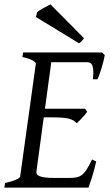

<svg xmlns="http://www.w3.org/2000/svg" viewBox="-20 -854 502 874"><path d="M418 -119.1Q408.2 -76.7 398.2 -45.4Q388.2 -14.2 382.8 0H0L2.9 -21Q33.7 -27.8 52.2 -35.9Q70.8 -43.9 71.8 -50.8L143.1 -564Q144 -569.8 128.9 -578.6Q113.8 -587.4 82 -594.2L85 -615.2H444.8L457 -603Q454.6 -590.3 450.9 -575.2Q447.3 -560.1 442.6 -544.9Q438 -529.8 433.1 -516.1Q428.2 -502.4 423.8 -493.2H402.8Q405.3 -515.6 404.8 -530.5Q404.3 -545.4 400.9 -554.4Q397.5 -563.5 391.6 -567.1Q385.7 -570.8 377 -570.8H213.4L184.6 -358.9H367.2L377 -345.2Q372.1 -338.4 366 -331.1Q359.9 -323.7 353.3 -316.7Q346.7 -309.6 340.3 -303.5Q334 -297.4 329.1 -293Q321.3 -301.3 312.5 -306.4Q303.7 -311.5 290.8 -314.5Q277.8 -317.4 259 -318.6Q240.2 -319.8 212.9 -319.8H179.2L146 -75.2Q145 -67.9 147.5 -62.3Q149.9 -56.6 159.2 -52.5Q168.5 -48.3 186 -46.1Q203.6 -43.9 232.9 -43.9H292Q312.5 -43.9 326.7 -46.4Q340.8 -48.8 352.3 -57.4Q363.8 -65.9 374.5 -82.5Q385.3 -99.1 398.9 -127.9ZM362.3 -680.2Q355.5 -670.4 351.3 -666Q347.2 -661.6 339.4 -657.2L143.6 -776.4L149.4 -799.3Q153.8 -802.7 161.6 -807.6Q169.4 -812.5 178.2 -817.4Q187 -822.3 195.3 -826.7Q203.6 -831.1 209.5 -834Z"/></svg>

Font: Gentium Plus Phon
Style: Italic
Weight: 400
Italic angle: -8°
Designer: J. Victor Gaultney, Annie Olsen, Iska Routamaa, Becca Hirsbrunner
Foundry: SIL International
Version: Version 5.000